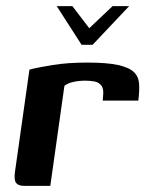

<svg xmlns="http://www.w3.org/2000/svg" viewBox="-20 -606 477 626"><path d="M165 -586H216L271 -514L347 -586H401L282 -460H246ZM144 0H59Q40 0 32.5 -9.5Q25 -19 29 -47L76 -379Q102 -386 151.5 -394Q201 -402 264 -402Q329 -402 365 -394Q401 -386 416.5 -371Q432 -356 433.5 -333Q435 -310 431 -278H315L316 -292Q319 -316 310.5 -327Q302 -338 287.5 -340.5Q273 -343 258 -343Q236 -343 217.5 -338.5Q199 -334 190 -326Z"/></svg>

Font: Genos SemiBold
Style: Italic
Weight: 600
Italic angle: -8°
Version: Version 1.010